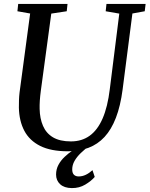

<svg xmlns="http://www.w3.org/2000/svg" viewBox="-20 -763 764 981"><path d="M656.5 -694 606.5 -306Q595.5 -221.5 572.2 -161.2Q549 -101 514 -63.2Q479 -25.5 432 -7.8Q385 10 327 10Q240 10 185.2 -17.5Q130.5 -45 104.2 -95Q78 -145 76.5 -212.5Q76.5 -231 77 -250.8Q77.5 -270.5 80 -291L134 -694L69 -705.5L73 -743H325L321 -705.5L242 -693.5L188.5 -298.5Q185 -272.5 183.5 -249.5Q182 -226.5 182.5 -206.5Q183.5 -157.5 199.8 -119.8Q216 -82 251 -61.2Q286 -40.5 342.5 -40.5Q398 -40.5 438.2 -69.5Q478.5 -98.5 504.2 -157.5Q530 -216.5 541 -307.5L589.5 -693.5L520 -705.5L524 -743H724L719.5 -705.5ZM346.5 198Q308 197.5 287.2 178.2Q266.5 159 266.5 129Q266.5 102 278.5 79.5Q290.5 57 309.8 38.8Q329 20.5 351.8 5.2Q374.5 -10 397 -22.5L420.5 -34.5L438.5 -19.5Q413.5 -1 393 18.8Q372.5 38.5 360.8 59.2Q349 80 349 102.5Q349 121 357.8 129.8Q366.5 138.5 382 138.5Q400.5 138.5 418 130.2Q435.5 122 452.5 106.5L464 141Q446 162 415.5 180.2Q385 198.5 346.5 198Z"/></svg>

Font: Merriweather 48pt
Style: Italic
Weight: 400
Italic angle: -7.8°
Version: Version 2.101